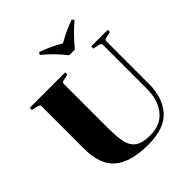

<svg xmlns="http://www.w3.org/2000/svg" viewBox="-245 -1072 1243 1243"><g transform="rotate(-45 377.0 -450.0)"><path d="M307 -897 318 -912Q391 -887 467 -843Q543 -887 616 -912L627 -897Q552 -834 493 -760H441Q379 -838 307 -897ZM394 12Q234 12 157.5 -53Q81 -118 81 -264V-650Q81 -661 76.5 -665Q72 -669 57 -672L20 -680V-700H344V-680L308 -672Q294 -669 289.5 -665.5Q285 -662 285 -651V-246Q285 -161 297 -114Q309 -67 343.5 -44.5Q378 -22 445 -22Q541 -22 592 -85Q643 -148 643 -252V-650Q643 -661 638.5 -665Q634 -669 619 -672L582 -680V-700H734V-680L698 -672Q684 -669 679.5 -665.5Q675 -662 675 -651V-260Q673 -134 607 -61Q541 12 394 12Z"/></g></svg>

Font: Chonburi
Style: Regular
Weight: 400
Designer: Thanarat Vachiruckul and Stawix Ruecha
Foundry: Cadson Demak & Katatrad
Version: Version 1.000